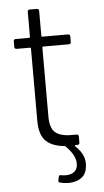

<svg xmlns="http://www.w3.org/2000/svg" viewBox="-56 -668 472 873"><g transform="rotate(-5 180.0 -231.5)"><path d="M266 6Q307 44 307 87Q307 131 282.5 150Q258 169 221 169Q203 169 183 164Q174 163 176 152L179 138Q180 128 191 131Q199 133 213 133Q236 133 251 121Q266 109 266 84Q266 45 221 2Q219 0 216 0Q161 -5 132.5 -33Q104 -61 104 -125V-455Q104 -459 100 -459H39Q29 -459 29 -469V-494Q29 -504 39 -504H100Q104 -504 104 -508V-622Q104 -632 114 -632H146Q156 -632 156 -622V-508Q156 -504 160 -504H277Q287 -504 287 -494V-469Q287 -459 277 -459H160Q156 -459 156 -455V-139Q156 -88 179 -67.5Q202 -47 253 -47H276Q286 -47 286 -37V-10Q286 0 277 0H268Q262 0 266 6Z"/></g></svg>

Font: Barlow Light
Style: Regular
Weight: 300
Designer: Jeremy Tribby
Foundry: Tribby Type
Version: Version 1.422